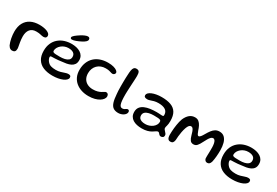

<svg xmlns="http://www.w3.org/2000/svg" viewBox="53 -1643 3823 2652"><g transform="rotate(30 1965.0 -317.0)"><path d="M138.5 13Q124 13 112.5 7.2Q101 1.5 91.8 -8.5Q82.5 -18.5 75 -32Q66 -51 58.5 -76Q51 -101 45.8 -128.2Q40.5 -155.5 38 -182.5Q35.5 -209.5 35.5 -232.5Q35.5 -314 66 -370.5Q96.5 -427 154 -456.5Q211.5 -486 292 -486Q326 -486 357.2 -481Q388.5 -476 413 -466.2Q437.5 -456.5 451.8 -442.2Q466 -428 466 -409.5Q466 -394.5 459.5 -385.2Q453 -376 442.8 -372Q432.5 -368 421.5 -368Q398.5 -368 371.2 -375.8Q344 -383.5 300.5 -383.5Q235 -383.5 202.2 -343Q169.5 -302.5 169.5 -233Q169.5 -208 172 -184.8Q174.5 -161.5 178 -140.2Q181.5 -119 185 -101Q188.5 -83 190.8 -69Q193 -55 193 -46Q193 -15 179.2 -1Q165.5 13 138.5 13Z M793 34.5Q709 34.5 647.5 9Q586 -16.5 552.5 -69.8Q519 -123 519 -205.5Q519 -274 541.8 -325.2Q564.5 -376.5 604.5 -411Q644.5 -445.5 697 -462.8Q749.5 -480 809 -480Q849.5 -480 885.8 -471.5Q922 -463 950.2 -445.2Q978.5 -427.5 994.5 -400Q1010.5 -372.5 1010.5 -334.5Q1010.5 -294 993.5 -268.8Q976.5 -243.5 947 -229.2Q917.5 -215 880.2 -208.2Q843 -201.5 802.5 -198Q782 -194.5 754 -192.2Q726 -190 699.8 -188.8Q673.5 -187.5 659 -187.5Q644 -187.5 638.5 -183.5Q633 -179.5 633 -169Q633 -156.5 640 -139.8Q647 -123 660 -107Q684 -77.5 715.8 -67.8Q747.5 -58 794 -58Q834.5 -58 868 -67.8Q901.5 -77.5 928.2 -87.2Q955 -97 976.5 -97Q996 -97 1007.2 -89.8Q1018.5 -82.5 1018.5 -61.5Q1018.5 -42.5 1001.2 -25Q984 -7.5 953.5 5.8Q923 19 882 26.8Q841 34.5 793 34.5ZM753.5 -243.5Q794 -243.5 829 -251.2Q864 -259 885.8 -277.8Q907.5 -296.5 907.5 -329.5Q907.5 -368.5 879 -388.2Q850.5 -408 799 -408Q768.5 -408 739.5 -397.2Q710.5 -386.5 688 -367.5Q665.5 -348.5 652 -324.5Q638.5 -300.5 638.5 -273Q638.5 -259 649.8 -252.8Q661 -246.5 686.2 -245Q711.5 -243.5 753.5 -243.5ZM779 -532Q768 -532 761 -537Q754 -542 754 -553.5Q754 -568.5 781.5 -591.8Q809 -615 850.5 -641Q877.5 -658 905.2 -669.8Q933 -681.5 950.5 -681.5Q966 -681.5 975 -673.5Q984 -665.5 984 -649Q984 -629.5 965.2 -612.8Q946.5 -596 913 -578.5Q877.5 -560 840 -546Q802.5 -532 779 -532Z M1365 30Q1305.5 30 1253.8 13.8Q1202 -2.5 1162.8 -34.5Q1123.5 -66.5 1101.2 -113.8Q1079 -161 1079 -224Q1079 -290 1100 -342.2Q1121 -394.5 1159.8 -431.2Q1198.5 -468 1253.2 -487.2Q1308 -506.5 1374.5 -506.5Q1426 -506.5 1462.5 -496.5Q1499 -486.5 1518.5 -471Q1538 -455.5 1538 -439.5Q1538 -429.5 1532.5 -421Q1527 -412.5 1518 -407.8Q1509 -403 1499 -403Q1487.5 -403 1474.2 -407.8Q1461 -412.5 1440 -417.5Q1419 -422.5 1384.5 -422.5Q1344.5 -422.5 1311.5 -409.5Q1278.5 -396.5 1254.5 -372.5Q1230.5 -348.5 1217.5 -315.8Q1204.5 -283 1204.5 -243.5Q1204.5 -190.5 1226.2 -154.2Q1248 -118 1285.8 -99.5Q1323.5 -81 1371 -81Q1414.5 -81 1445 -89.8Q1475.5 -98.5 1496.2 -110.5Q1517 -122.5 1530.5 -131.5Q1544 -140.5 1553 -140.5Q1569.5 -140.5 1578.5 -133.2Q1587.5 -126 1591.2 -115.2Q1595 -104.5 1595 -94.5Q1595 -73 1579.2 -51Q1563.5 -29 1534 -10.8Q1504.5 7.5 1461.8 18.8Q1419 30 1365 30Z M1838 26.5Q1789 26.5 1758.8 5.8Q1728.5 -15 1713 -63Q1697.5 -111 1692 -192.5Q1689.5 -213 1688.2 -243.2Q1687 -273.5 1686.8 -308.8Q1686.5 -344 1687 -378.2Q1687.5 -412.5 1688.2 -441.8Q1689 -471 1690.5 -489Q1692 -537 1697.2 -568.2Q1702.5 -599.5 1716.2 -615Q1730 -630.5 1755 -630.5Q1786.5 -630.5 1798.5 -611.2Q1810.5 -592 1810.5 -547Q1810.5 -532.5 1809.5 -509.5Q1808.5 -486.5 1807 -458.5Q1805.5 -430.5 1803.8 -400.8Q1802 -371 1800.8 -342Q1799.5 -313 1798.5 -288.5Q1797.5 -264 1797.5 -246.5Q1797.5 -187 1801.2 -149.8Q1805 -112.5 1812.5 -92.2Q1820 -72 1830.8 -64.2Q1841.5 -56.5 1855.5 -56.5Q1874.5 -56.5 1887.2 -63.8Q1900 -71 1910.5 -78.2Q1921 -85.5 1932 -85.5Q1944 -85.5 1950.8 -77Q1957.5 -68.5 1957.5 -55Q1957.5 -39 1947.5 -24.2Q1937.5 -9.5 1920.8 1.8Q1904 13 1882.5 19.8Q1861 26.5 1838 26.5Z M2225 48.5Q2184.5 48.5 2148.2 40.5Q2112 32.5 2084 15Q2056 -2.5 2040 -30.5Q2024 -58.5 2024 -99Q2024 -145 2046.5 -174.5Q2069 -204 2107.8 -220.8Q2146.5 -237.5 2195 -244Q2243.5 -250.5 2295.5 -250.5Q2311.5 -250.5 2328 -249.5Q2344.5 -248.5 2359.2 -247.5Q2374 -246.5 2383.5 -246.5Q2396.5 -246.5 2401 -250.8Q2405.5 -255 2405.5 -265.5Q2405.5 -285 2400.8 -300Q2396 -315 2387 -326.5Q2378 -338 2365.5 -346Q2345.5 -359.5 2317.2 -365.2Q2289 -371 2256.5 -371Q2218 -371 2188.2 -363Q2158.5 -355 2135.5 -346.5Q2112.5 -338 2093.5 -338Q2067.5 -338 2053.5 -346.5Q2039.5 -355 2039.5 -374Q2039.5 -393.5 2056 -410Q2072.5 -426.5 2101.8 -439Q2131 -451.5 2169.8 -458.5Q2208.5 -465.5 2252.5 -465.5Q2341 -465.5 2400.8 -443.2Q2460.5 -421 2490.5 -371.2Q2520.5 -321.5 2520.5 -237.5Q2520.5 -212.5 2518 -194Q2515.5 -175.5 2511.8 -161.8Q2508 -148 2505.5 -138Q2503 -128 2503 -119.5Q2503 -107.5 2510.8 -96.8Q2518.5 -86 2529.2 -75.5Q2540 -65 2548 -53.2Q2556 -41.5 2556 -27Q2556 -5.5 2542 4Q2528 13.5 2511 13.5Q2495.5 13.5 2485.2 3.2Q2475 -7 2466.8 -17Q2458.5 -27 2446.5 -27Q2439.5 -27 2431.2 -23Q2423 -19 2411 -10.5Q2396 0.5 2372.8 14.2Q2349.5 28 2313.5 38.2Q2277.5 48.5 2225 48.5ZM2238.5 -28Q2269.5 -28 2298.5 -37.8Q2327.5 -47.5 2350.5 -64.8Q2373.5 -82 2387 -105.2Q2400.5 -128.5 2400.5 -155.5Q2400.5 -172.5 2389.2 -180Q2378 -187.5 2352.5 -189.5Q2327 -191.5 2285 -191.5Q2243.5 -191.5 2208 -183.2Q2172.5 -175 2151 -155.8Q2129.5 -136.5 2129.5 -103.5Q2129.5 -78 2142.5 -61.5Q2155.5 -45 2180 -36.5Q2204.5 -28 2238.5 -28Z M2659.5 9.5Q2641.5 9.5 2630 0Q2618.5 -9.5 2613 -27.8Q2607.5 -46 2607.5 -72Q2607.5 -95 2608.8 -121.8Q2610 -148.5 2613 -177Q2616 -205.5 2620.5 -233.5Q2625 -261.5 2631.2 -287.8Q2637.5 -314 2646 -336.5Q2670.5 -393 2706.5 -423.2Q2742.5 -453.5 2793 -453.5Q2829 -453.5 2853 -433.8Q2877 -414 2892.8 -382.5Q2908.5 -351 2919.5 -315Q2928 -290 2938 -270.8Q2948 -251.5 2960.5 -251.5Q2975.5 -251.5 2991 -270.5Q3006.5 -289.5 3023 -319Q3046.5 -360.5 3069.2 -390.2Q3092 -420 3119.2 -436.2Q3146.5 -452.5 3183.5 -452.5Q3233 -452.5 3263 -423Q3293 -393.5 3306.5 -343.8Q3320 -294 3320 -233Q3320 -209.5 3319 -184.5Q3318 -159.5 3315.8 -134.5Q3313.5 -109.5 3310 -86.2Q3306.5 -63 3302 -43Q3293.5 -15.5 3281 -3.8Q3268.5 8 3248 8Q3229.5 8 3218 -2.2Q3206.5 -12.5 3201 -30Q3200 -40.5 3199.8 -54.8Q3199.5 -69 3200 -86.2Q3200.5 -103.5 3201.2 -123.5Q3202 -143.5 3202.2 -167Q3202.5 -190.5 3202 -216.5Q3201 -246 3196 -271.5Q3191 -297 3180 -313Q3169 -329 3151 -329Q3133.5 -329 3117.8 -313.2Q3102 -297.5 3087.2 -272Q3072.5 -246.5 3057.5 -217Q3034 -168.5 3011.5 -143.2Q2989 -118 2954.5 -118Q2920.5 -118 2902.2 -141.8Q2884 -165.5 2873 -206.5Q2864.5 -238.5 2855.5 -264Q2846.5 -289.5 2834.8 -304.5Q2823 -319.5 2805.5 -319.5Q2788.5 -319.5 2774.5 -303.5Q2760.5 -287.5 2749 -255Q2737 -219 2730 -182Q2723 -145 2719.8 -110.5Q2716.5 -76 2715.5 -47.5Q2710.5 -17 2698.2 -3.8Q2686 9.5 2659.5 9.5Z M3660.5 34.5Q3576.5 34.5 3515 9Q3453.5 -16.5 3420 -69.8Q3386.5 -123 3386.5 -205.5Q3386.5 -274 3409.2 -325.2Q3432 -376.5 3472 -411Q3512 -445.5 3564.5 -462.8Q3617 -480 3676.5 -480Q3717 -480 3753.2 -471.5Q3789.5 -463 3817.8 -445.2Q3846 -427.5 3862 -400Q3878 -372.5 3878 -334.5Q3878 -294 3861 -268.8Q3844 -243.5 3814.5 -229.2Q3785 -215 3747.8 -208.2Q3710.5 -201.5 3670 -198Q3649.5 -194.5 3621.5 -192.2Q3593.5 -190 3567.2 -188.8Q3541 -187.5 3526.5 -187.5Q3511.5 -187.5 3506 -183.5Q3500.5 -179.5 3500.5 -169Q3500.5 -156.5 3507.5 -139.8Q3514.5 -123 3527.5 -107Q3551.5 -77.5 3583.2 -67.8Q3615 -58 3661.5 -58Q3702 -58 3735.5 -67.8Q3769 -77.5 3795.8 -87.2Q3822.5 -97 3844 -97Q3863.5 -97 3874.8 -89.8Q3886 -82.5 3886 -61.5Q3886 -42.5 3868.8 -25Q3851.5 -7.5 3821 5.8Q3790.5 19 3749.5 26.8Q3708.5 34.5 3660.5 34.5ZM3621 -243.5Q3661.5 -243.5 3696.5 -251.2Q3731.5 -259 3753.2 -277.8Q3775 -296.5 3775 -329.5Q3775 -368.5 3746.5 -388.2Q3718 -408 3666.5 -408Q3636 -408 3607 -397.2Q3578 -386.5 3555.5 -367.5Q3533 -348.5 3519.5 -324.5Q3506 -300.5 3506 -273Q3506 -259 3517.2 -252.8Q3528.5 -246.5 3553.8 -245Q3579 -243.5 3621 -243.5Z"/></g></svg>

Font: Gluten Thin
Style: Regular
Weight: 400
Version: Version 1.300